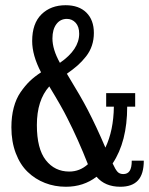

<svg xmlns="http://www.w3.org/2000/svg" viewBox="-20 -710 574 740"><path d="M233.9 9.8Q190.9 9.8 153.3 -4.9Q115.7 -19.5 86.7 -47.4Q57.6 -75.2 40.8 -119.6Q23.9 -164.1 23.9 -219.2Q23.9 -261.2 33 -295.4Q42 -329.6 59.3 -354.7Q76.7 -379.9 95 -397.5Q113.3 -415 138.2 -431.2Q104 -496.6 104 -551.8Q104 -619.6 139.9 -654.8Q175.8 -689.9 232.9 -689.9Q284.2 -689.9 313 -661.4Q341.8 -632.8 341.8 -583Q341.8 -557.1 334.2 -534.4Q326.7 -511.7 311.5 -492.4Q296.4 -473.1 279.3 -458Q262.2 -442.9 237.8 -425.8Q293.5 -334.5 317.9 -287.1Q351.6 -222.2 386.2 -141.1Q417.5 -206.5 418.9 -298.8H389.2V-351.1H501V-298.8H470.2Q470.2 -164.1 414.1 -80.1Q424.8 -56.6 432.9 -47.9Q440.9 -39.1 455.1 -39.1Q471.7 -39.1 479.7 -51.3Q487.8 -63.5 487.8 -90.8H534.2Q534.2 -39.1 511.7 -14.6Q489.3 9.8 443.8 9.8Q384.8 9.8 352.1 -28.8Q301.8 9.8 233.9 9.8ZM210.9 -467.8Q285.2 -519 285.2 -580.1Q285.2 -607.4 271.5 -622.3Q257.8 -637.2 237.8 -637.2Q212.4 -637.2 197.3 -616.9Q182.1 -596.7 182.1 -562Q182.1 -519.5 210.9 -467.8ZM247.1 -48.8Q287.6 -48.8 318.8 -77.1Q280.8 -173.8 238.8 -255.9Q219.2 -295.9 169.9 -377Q122.1 -323.7 122.1 -228Q122.1 -136.7 156.5 -92.8Q190.9 -48.8 247.1 -48.8Z"/></svg>

Font: Margherita Semibold
Style: Regular
Weight: 600
Designer: James Puckett
Foundry: Dunwich Type Founders
Version: Version 1.008;hotconv 1.0.109;makeotfexe 2.5.65596